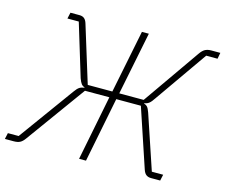

<svg xmlns="http://www.w3.org/2000/svg" viewBox="-121 -831 1132 965"><g transform="rotate(15 445.0 -349.0)"><path d="M-22 0 -15 -32H41L250 -320Q262 -337 272 -343.5Q282 -350 297 -352L298 -354Q287 -357 280.5 -365.5Q274 -374 267 -393L184 -666H125L132 -698H179Q195 -698 204.5 -690Q214 -682 219 -665L310 -370H438L504 -698H540L474 -370H601L807 -665Q820 -684 833 -691Q846 -698 865 -698H912L906 -666H847L656 -393Q643 -373 633 -365Q623 -357 609 -355L608 -352Q618 -350 625 -342.5Q632 -335 639 -315L734 -32H793L786 0H738Q723 0 713 -7.5Q703 -15 697 -33L595 -338H467L400 0H364L431 -338H304L81 -30Q69 -13 56.5 -6.5Q44 0 24 0Z"/></g></svg>

Font: IBM Plex Sans ExtraLight
Style: Italic
Weight: 250
Italic angle: -11.31°
Designer: Mike Abbink, Paul van der Laan, Pieter van Rosmalen
Foundry: Bold Monday
Version: Version 3.201